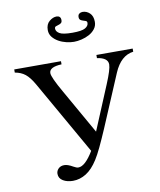

<svg xmlns="http://www.w3.org/2000/svg" viewBox="-99 -992 901 1084"><g transform="rotate(-10 352.0 -450.0)"><path d="M508 -848Q508 -825 494.5 -807.5Q481 -790 460.5 -779Q440 -768 416.5 -762.5Q393 -757 373 -757Q353 -757 329.5 -762.5Q306 -768 285.5 -779.5Q265 -791 251.5 -808Q238 -825 238 -848Q238 -881 258.5 -898Q279 -915 300 -915Q311 -915 317.5 -909Q324 -903 324 -890Q324 -878 317 -873Q310 -868 302 -866Q294 -864 287 -861Q280 -858 280 -849Q280 -832 299.5 -820.5Q319 -809 373 -809Q427 -809 446.5 -820.5Q466 -832 466 -849Q466 -858 459 -861Q452 -864 444 -866Q436 -868 429 -873Q422 -878 422 -890Q422 -903 430 -909Q438 -915 449 -915Q472 -915 490 -898Q508 -881 508 -848ZM692 -644Q620 -635 581 -544L454 -244Q429 -186 409.5 -145Q390 -104 374 -79Q343 -30 307 -7.5Q271 15 231 15Q198 15 174.5 1Q151 -13 151 -39Q151 -56 163.5 -68.5Q176 -81 197 -81Q217 -81 246 -64Q263 -54 274 -54Q313 -54 361 -134L121 -556Q96 -600 72 -619Q48 -638 13 -644V-662H281V-644Q210 -641 210 -606Q210 -582 263 -490L407 -236L513 -490Q546 -569 546 -597Q546 -635 484 -644V-662H692Z"/></g></svg>

Font: STIXGeneralUnicodeRegular
Style: Regular
Weight: 400
Designer: MicroPress Inc., with final additions and corrections provided by Coen Hoffman, Elsevier (retired)
Version: Version 1.1.0